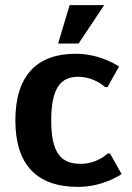

<svg xmlns="http://www.w3.org/2000/svg" viewBox="-20 -720 515 750"><path d="M285 -420C350 -420 390 -380 390 -380H400L445 -460C445 -460 375 -510 275 -510C125 -510 40 -425 40 -250C40 -75 125 10 285 10C385 10 455 -40 455 -40L410 -120H400C400 -120 360 -80 295 -80C220 -80 180 -120 180 -250C180 -380 220 -420 285 -420ZM252 -700 207 -550H287L387 -700Z"/></svg>

Font: Scada
Style: Bold
Weight: 700
Designer: Jovanny Lemonad
Foundry: Jovanny Lemonad
Version: Version 3.005